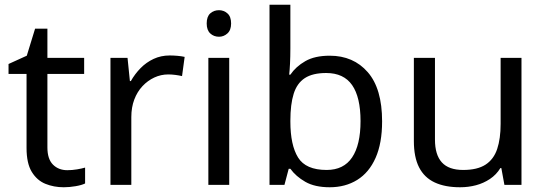

<svg xmlns="http://www.w3.org/2000/svg" viewBox="-20 -846 2305 810"><path d="M264 -128Q284 -128 305 -131.5Q326 -135 339 -139V-72Q325 -65 299 -60.5Q273 -56 249 -56Q207 -56 171.5 -70.5Q136 -85 114 -121Q92 -157 92 -222V-534H16V-576L93 -611L128 -725H180V-602H335V-534H180V-224Q180 -175 203.5 -151.5Q227 -128 264 -128Z M696 -612Q711 -612 728.5 -610.5Q746 -609 759 -606L748 -525Q735 -528 719.5 -530Q704 -532 690 -532Q659 -532 631 -519Q603 -506 581 -482.5Q559 -459 546.5 -426Q534 -393 534 -352V-66H446V-602H518L528 -504H532Q549 -534 573 -558.5Q597 -583 628 -597.5Q659 -612 696 -612Z M947 -602V-66H859V-602ZM904 -803Q924 -803 939.5 -789.5Q955 -776 955 -747Q955 -719 939.5 -705Q924 -691 904 -691Q882 -691 867 -705Q852 -719 852 -747Q852 -776 867 -789.5Q882 -803 904 -803Z M1205 -641Q1205 -607 1203.5 -577.5Q1202 -548 1200 -531H1205Q1228 -565 1268 -588Q1308 -611 1371 -611Q1471 -611 1531.5 -541.5Q1592 -472 1592 -334Q1592 -242 1564.5 -180Q1537 -118 1487 -87Q1437 -56 1371 -56Q1308 -56 1268 -79Q1228 -102 1205 -134H1198L1180 -66H1117V-826H1205ZM1356 -538Q1299 -538 1266 -516.5Q1233 -495 1219 -450.5Q1205 -406 1205 -337V-333Q1205 -234 1237.5 -181.5Q1270 -129 1358 -129Q1430 -129 1465.5 -182Q1501 -235 1501 -335Q1501 -436 1465.5 -487Q1430 -538 1356 -538Z M2180 -602V-66H2108L2095 -137H2091Q2074 -109 2047 -91Q2020 -73 1988 -64.5Q1956 -56 1921 -56Q1857 -56 1813.5 -76.5Q1770 -97 1748 -140Q1726 -183 1726 -251V-602H1815V-257Q1815 -193 1844 -161Q1873 -129 1934 -129Q1994 -129 2028.5 -151.5Q2063 -174 2077.5 -217.5Q2092 -261 2092 -323V-602Z"/></svg>

Font: Noto Sans Malayalam UI
Style: Regular
Weight: 400
Designer: Jelle Bosma - Monotype Design Team
Foundry: Monotype Imaging Inc.
Version: Version 2.104